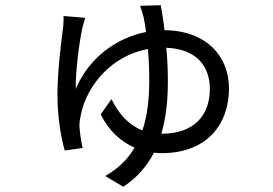

<svg xmlns="http://www.w3.org/2000/svg" viewBox="-20 -634 1040 732"><path d="M595 -124C613 -184 620 -251 620 -323C620 -367 618 -411 614 -452C733 -447 780 -378 780 -295C780 -196 722 -124 595 -124ZM514 -612C519 -599 524 -582 528 -566C531 -552 534 -534 537 -512C423 -490 318 -412 269 -295C267 -358 282 -473 294 -527C297 -539 301 -554 305 -566L222 -573C223 -562 222 -548 221 -533C215 -488 199 -366 199 -271C199 -193 212 -110 227 -60L295 -70C290 -90 284 -132 283 -150C282 -168 286 -186 289 -200C311 -305 403 -422 544 -447C547 -413 549 -373 549 -327C549 -258 542 -193 523 -137C471 -157 433 -199 405 -256L364 -198C393 -138 439 -95 493 -71C468 -28 431 9 381 37L450 78C502 44 540 0 567 -52C576 -51 585 -50 595 -50C772 -50 853 -163 853 -297C853 -418 769 -517 607 -519C603 -558 597 -591 593 -614Z"/></svg>

Font: Noto Sans CJK JP Regular
Style: Regular
Weight: 400
Designer: Ryoko NISHIZUKA (kana & ideographs); Paul D. Hunt (Latin, Greek & Cyrillic); Wenlong ZHANG (bopomofo); Sandoll Communica
Foundry: Adobe Systems Incorporated
Version: Version 1.001;PS 1.001;hotconv 1.0.78;makeotf.lib2.5.61930